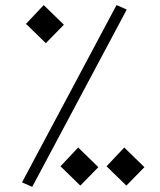

<svg xmlns="http://www.w3.org/2000/svg" viewBox="-20 -723 626 753"><path d="M106.4 9.8 477.1 -685.5 437 -703.1 66.4 -7.8ZM294.9 4.9 365.7 -67.4 286.6 -144.5 217.3 -70.8ZM475.6 4.9 546.4 -67.4 467.3 -144.5 397.9 -70.8ZM159.7 -553.7 230.5 -626 151.4 -703.1 82 -629.4Z"/></svg>

Font: Cascadia Mono PL ExtraLight
Style: Regular
Weight: 200
Monospace: yes
Designer: Aaron Bell
Foundry: Saja Typeworks
Version: Version 2404.023